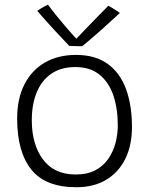

<svg xmlns="http://www.w3.org/2000/svg" viewBox="-20 -768 626 806"><path d="M300.5 18Q170.5 18 111.2 -56.5Q52 -131 52 -270Q52 -354.5 82.8 -414.2Q113.5 -474 169 -505.8Q224.5 -537.5 299 -537.5Q380.5 -537.5 432.5 -499.5Q484.5 -461.5 509.2 -393.5Q534 -325.5 534 -234.5Q534 -158 506 -101.2Q478 -44.5 425.8 -13.2Q373.5 18 300.5 18ZM297.5 -35.5Q347 -35.5 381 -53.8Q415 -72 435.5 -102.5Q456 -133 465.2 -169.2Q474.5 -205.5 474.5 -241.5Q474.5 -312 455.8 -367.5Q437 -423 397.5 -454.8Q358 -486.5 296 -486.5Q237 -486.5 196.2 -459Q155.5 -431.5 134.5 -381.2Q113.5 -331 113.5 -263Q113.5 -161.5 160.5 -98.5Q207.5 -35.5 297.5 -35.5ZM435 -744Q440.5 -741 447.5 -736.8Q454.5 -732.5 461.5 -728.2Q468.5 -724 474.2 -720Q480 -716 483 -713.5Q440 -673.5 408 -645Q376 -616.5 355.2 -599Q334.5 -581.5 325 -574Q316.5 -574 306.5 -574.2Q296.5 -574.5 287 -574.8Q277.5 -575 270.5 -575.5Q238.5 -609 205.2 -645Q172 -681 136.5 -722.5Q143 -727 150.2 -731.5Q157.5 -736 165.5 -740.5Q173.5 -745 181.5 -748.5Q196 -728.5 215 -704.8Q234 -681 252.8 -659.2Q271.5 -637.5 285.5 -621.8Q299.5 -606 304 -602.5H298Q311 -616.5 335.5 -642.2Q360 -668 387.2 -695.5Q414.5 -723 435 -744Z"/></svg>

Font: Grandstander Thin ExtraLight
Style: Regular
Weight: 250
Version: Version 1.200